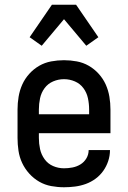

<svg xmlns="http://www.w3.org/2000/svg" viewBox="-20 -782 540 810"><path d="M250 8Q223 8 196 3Q169 -2 145.5 -15.5Q122 -29 103.5 -49.5Q85 -70 73.5 -94.5Q62 -119 58 -146Q54 -173 54 -200V-320Q54 -347 58.5 -374Q63 -401 74 -425.5Q85 -450 103.5 -470.5Q122 -491 145.5 -504.5Q169 -518 196 -523Q223 -528 250 -528Q277 -528 304 -523Q331 -518 354.5 -504.5Q378 -491 396.5 -470.5Q415 -450 426 -425.5Q437 -401 441.5 -374Q446 -347 446 -320V-220H144V-200Q144 -176 149 -153Q154 -130 168 -110.5Q182 -91 204 -81.5Q226 -72 250 -72Q268 -72 286 -75.5Q304 -79 319.5 -88.5Q335 -98 344.5 -114Q354 -130 354 -149H444Q444 -125 436.5 -102.5Q429 -80 415.5 -61Q402 -42 383 -28Q364 -14 342 -6Q320 2 296.5 5Q273 8 250 8ZM144 -300H356V-320Q356 -344 351 -367.5Q346 -391 332 -410Q318 -429 296 -438.5Q274 -448 250 -448Q226 -448 204 -438.5Q182 -429 168 -410Q154 -391 149 -367.5Q144 -344 144 -320ZM156 -589 105 -625 199 -762H301L395 -625L344 -589L250 -701Z"/></svg>

Font: Iosevka Fixed Medium
Style: Regular
Weight: 500
Monospace: yes
Designer: Belleve Invis
Foundry: Belleve Invis
Version: Version 32.3.0